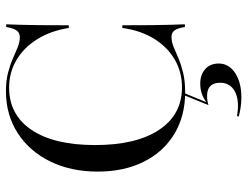

<svg xmlns="http://www.w3.org/2000/svg" viewBox="-112 -510 820 636"><g transform="rotate(-90 298.0 -192.0)"><path d="M310.5 11.3Q231.5 11.3 172.2 -24.6Q112.9 -60.5 80.2 -125.8Q47.6 -191.1 47.6 -278.2Q47.6 -367.7 81.5 -436.3Q115.3 -504.8 175.4 -543.5Q235.5 -582.3 313.7 -582.3Q348.4 -582.3 375 -575.4Q401.6 -568.5 422.2 -559.3Q442.7 -550 460.1 -543.1Q477.4 -536.3 492.7 -536.3Q507.3 -536.3 514.9 -546.8Q522.6 -557.3 526.6 -581.5H535.5Q534.7 -561.3 533.9 -535.1Q533.1 -508.9 532.7 -470.6Q532.3 -432.3 532.3 -374.2H523.4Q513.7 -434.7 485.9 -479Q458.1 -523.4 416.9 -547.6Q375.8 -571.8 325.8 -571.8Q235.5 -571.8 185.5 -497.2Q135.5 -422.6 135.5 -287.1Q135.5 -150.8 185.9 -75Q236.3 0.8 326.6 0.8Q378.2 0.8 419.8 -23.8Q461.3 -48.4 488.3 -92.7Q515.3 -137.1 523.4 -196.8H532.3Q532.3 -140.3 532.7 -102Q533.1 -63.7 533.9 -37.1Q534.7 -10.5 535.5 10.5H526.6Q522.6 -13.7 515.3 -23.8Q508.1 -33.9 493.5 -33.9Q477.4 -33.9 460.9 -27Q444.4 -20.2 423.8 -11.3Q403.2 -2.4 375.8 4.4Q348.4 11.3 310.5 11.3ZM292.7 197.6Q275.8 197.6 258.1 194.8Q240.3 191.9 229.8 188.7L231.5 183.1Q237.1 183.9 246.4 185.1Q255.6 186.3 264.5 186.3Q300.8 186.3 321.4 170.6Q341.9 154.8 341.9 127.4Q341.9 105.6 331 94.8Q320.2 83.9 298.4 83.9Q290.3 83.9 282.3 85.1Q274.2 86.3 267.7 88.7L300.8 7.3H308.1L277.4 81.5Q291.9 71 306.9 66.1Q321.8 61.3 339.5 61.3Q368.5 61.3 387.1 77.8Q405.6 94.4 405.6 122.6Q405.6 155.6 374.6 176.6Q343.5 197.6 292.7 197.6Z"/></g></svg>

Font: Playfair 144pt
Style: Regular
Weight: 400
Designer: Claus Eggers Sørensen
Foundry: Claus Eggers Sørensen
Version: Version 2.001;gftools[0.9.30]